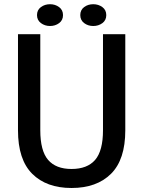

<svg xmlns="http://www.w3.org/2000/svg" viewBox="-20 -904 697 934"><path d="M589.5 -270Q589.5 -127.5 520 -58.5Q450.5 10.5 328 10.5Q206 10.5 136.8 -58.5Q67.5 -127.5 67.5 -270V-737.5H176V-270.5Q176 -170.5 214 -126.2Q252 -82 328 -82Q404.5 -82 442.8 -126.2Q481 -170.5 481 -270.5V-737.5H589.5ZM223.5 -777.5Q198 -777.5 179 -791.8Q160 -806 160 -830.5Q160 -855.5 179 -869.5Q198 -883.5 223.5 -883.5Q248.5 -883.5 267.5 -869.5Q286.5 -855.5 286.5 -830.5Q286.5 -805.5 267.5 -791.5Q248.5 -777.5 223.5 -777.5ZM433.5 -777.5Q408 -777.5 389.2 -791.8Q370.5 -806 370.5 -830.5Q370.5 -855.5 389.2 -869.5Q408 -883.5 433.5 -883.5Q459 -883.5 478 -869.5Q497 -855.5 497 -830.5Q497 -805.5 478 -791.5Q459 -777.5 433.5 -777.5Z"/></svg>

Font: Epilogue Medium
Style: Regular
Weight: 500
Designer: Tyler Finck
Foundry: Etcetera Type Co
Version: Version 2.111; ttfautohint (v1.8.3)